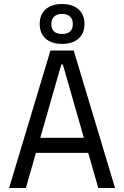

<svg xmlns="http://www.w3.org/2000/svg" viewBox="-20 -948 626 968"><path d="M25.9 0 234.4 -693.4H351.6L560.1 0H475.6L424.8 -177.2H161.1L110.4 0ZM183.1 -253.4H402.8L296.9 -623H289.1ZM293 -726.6Q240.2 -726.6 210.2 -753.2Q180.2 -779.8 180.2 -827.1Q180.2 -874.5 210.2 -901.1Q240.2 -927.7 293 -927.7Q345.7 -927.7 375.7 -901.1Q405.8 -874.5 405.8 -827.1Q405.8 -779.8 375.7 -753.2Q345.7 -726.6 293 -726.6ZM293 -776.9Q347.2 -776.9 347.2 -827.1Q347.2 -851.1 333 -864.5Q318.8 -877.9 293 -877.9Q267.6 -877.9 253.2 -864.5Q238.8 -851.1 238.8 -827.1Q238.8 -776.9 293 -776.9Z"/></svg>

Font: Cascadia Mono SemiLight
Style: Regular
Weight: 350
Monospace: yes
Designer: Aaron Bell
Foundry: Saja Typeworks
Version: Version 2404.023; ttfautohint (v1.8.4)